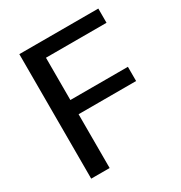

<svg xmlns="http://www.w3.org/2000/svg" viewBox="-169 -840 904 960"><g transform="rotate(-30 283.0 -359.5)"><path d="M80.1 -718.8H536.1V-636.7H186.5V-392.6H518.6V-310.5H186.5V0H80.1Z"/></g></svg>

Font: Min Sans Medium
Style: Regular
Weight: 500
Designer: Jinseong-Kim, NotoSansCJK, Nunito
Foundry: Jinseong-Kim
Version: Version 1.400;Glyphs 3.1.2 (3151)